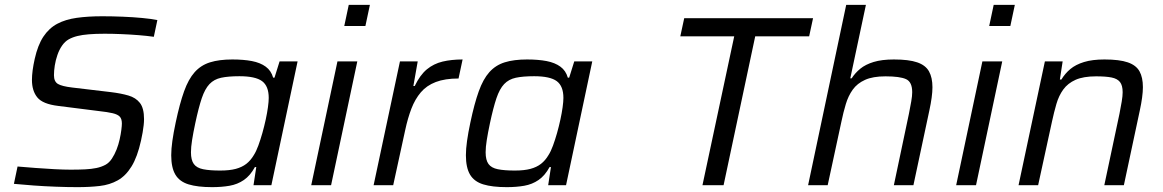

<svg xmlns="http://www.w3.org/2000/svg" viewBox="-20 -763 4790 791"><path d="M299.5 8Q257.4 8 210.5 6.2Q163.6 4.5 118.7 1.2Q73.8 -2.1 37.3 -5.6L52.3 -77Q87 -74 127 -71Q167 -68 204.9 -66Q242.8 -64 270.7 -64Q305.2 -64 330.8 -65.3Q356.5 -66.6 377 -70.8Q397.5 -75 414.7 -84.2Q429.8 -92.5 441 -109.5Q452.2 -126.5 460.3 -147.1Q468.4 -167.8 473 -189Q477.7 -210.2 479.9 -227.7Q482.1 -245.2 482.1 -254.2Q482.1 -273 473.5 -282.4Q464.8 -291.7 444.1 -296.6Q423.4 -301.5 386.8 -305.5L219.2 -326.7Q156.2 -334.3 133.9 -361.5Q111.6 -388.7 111.6 -433.8Q111.6 -451.8 114.5 -473.8Q117.5 -495.8 122.9 -520Q135.6 -577 158.7 -612Q181.9 -646.9 215.9 -665Q249.8 -683 296.2 -689.5Q342.5 -696 401.5 -696Q443.2 -696 485.9 -694.2Q528.6 -692.5 566.1 -688.9Q603.6 -685.4 628.3 -680.3L613.7 -611.4Q586.1 -615.4 550.8 -618.2Q515.5 -621 479.2 -622.5Q442.9 -624 410.8 -624Q373.7 -624 346.2 -621.7Q318.8 -619.5 298.9 -614.6Q278.9 -609.7 263.1 -600.9Q247.4 -592 235.6 -574.9Q223.8 -557.8 216.5 -536.3Q209.1 -514.8 205.7 -493.2Q202.3 -471.7 202.3 -453.1Q202.3 -427 218.6 -417.2Q235 -407.5 276.8 -402.5L437.5 -383.4Q478.6 -378.4 509 -369.5Q539.4 -360.7 556.4 -339Q573.4 -317.2 573.4 -272.3Q573.4 -260.9 571.9 -247.2Q570.5 -233.4 567.7 -217.7Q565 -201.9 561 -184Q546 -116.3 521.9 -77.3Q497.8 -38.2 464.9 -19.9Q431.9 -1.5 390.7 3.2Q349.4 8 299.5 8Z M853.9 8Q794.1 8 757 -3.4Q719.8 -14.7 702.6 -43.4Q685.4 -72.2 685.4 -123.5Q685.4 -148.9 690.1 -182.5Q694.8 -216.1 703.8 -258.3Q720.2 -336.1 738.3 -386.5Q756.3 -436.9 782 -465.7Q807.8 -494.5 845.3 -506.2Q882.8 -518 937.3 -518Q983.3 -518 1017.9 -511.4Q1052.5 -504.7 1074.8 -488.3Q1097.1 -472 1105.3 -443.1H1110.9L1131.8 -510H1206L1098 0H1024.4L1035.8 -74.8H1030.2Q1011.1 -39.6 984.8 -21.5Q958.5 -3.4 925.7 2.3Q893 8 853.9 8ZM887 -60.4Q925.8 -60.4 951.4 -67.3Q977 -74.2 994.8 -88Q1012.5 -101.8 1025.6 -123.9Q1035.4 -139.1 1044.2 -163.1Q1053 -187.2 1060.9 -214.9Q1068.7 -242.7 1074.7 -270.3Q1080.7 -297.9 1083.9 -321.4Q1087.1 -345 1087.1 -359.6Q1087.1 -408.3 1059.7 -428.7Q1032.2 -449 966.4 -449Q920.6 -449 891.1 -442.7Q861.6 -436.3 843 -416.6Q824.3 -396.9 811.2 -358.3Q798.2 -319.6 784.4 -255Q776 -215.5 771.4 -186.2Q766.7 -156.8 766.7 -135.6Q766.7 -103.6 778.5 -87.4Q790.2 -71.2 817 -65.8Q843.8 -60.4 887 -60.4Z M1398.3 -655.9 1416.8 -743H1503.9L1485.4 -655.9ZM1262.2 0 1370.2 -510H1452L1344 0Z M1519.2 0 1627.7 -510H1700.9L1683 -408.6H1688.6Q1710.2 -453.8 1738.4 -477.2Q1766.7 -500.5 1803.3 -509.3Q1840 -518 1885.8 -518L1869.1 -439.6Q1813.3 -439.6 1775.3 -425.1Q1737.4 -410.6 1713.7 -382.6Q1690 -354.7 1674.9 -315.5Q1659.9 -276.3 1649.3 -226.9L1599.9 0Z M2067.9 8Q2008.1 8 1971 -3.4Q1933.8 -14.7 1916.6 -43.4Q1899.4 -72.2 1899.4 -123.5Q1899.4 -148.9 1904.1 -182.5Q1908.8 -216.1 1917.8 -258.3Q1934.2 -336.1 1952.3 -386.5Q1970.3 -436.9 1996 -465.7Q2021.8 -494.5 2059.3 -506.2Q2096.8 -518 2151.3 -518Q2197.3 -518 2231.9 -511.4Q2266.5 -504.7 2288.8 -488.3Q2311.1 -472 2319.3 -443.1H2324.9L2345.8 -510H2420L2312 0H2238.4L2249.8 -74.8H2244.2Q2225.1 -39.6 2198.8 -21.5Q2172.5 -3.4 2139.7 2.3Q2107 8 2067.9 8ZM2101 -60.4Q2139.8 -60.4 2165.4 -67.3Q2191 -74.2 2208.8 -88Q2226.5 -101.8 2239.6 -123.9Q2249.4 -139.1 2258.2 -163.1Q2267 -187.2 2274.9 -214.9Q2282.7 -242.7 2288.7 -270.3Q2294.7 -297.9 2297.9 -321.4Q2301.1 -345 2301.1 -359.6Q2301.1 -408.3 2273.7 -428.7Q2246.2 -449 2180.4 -449Q2134.6 -449 2105.1 -442.7Q2075.6 -436.3 2057 -416.6Q2038.3 -396.9 2025.2 -358.3Q2012.2 -319.6 1998.4 -255Q1990 -215.5 1985.4 -186.2Q1980.7 -156.8 1980.7 -135.6Q1980.7 -103.6 1992.5 -87.4Q2004.2 -71.2 2031 -65.8Q2057.8 -60.4 2101 -60.4Z M2874 0 3004.8 -613.2H2782.7L2798.8 -688H3329.6L3313.5 -613.2H3091.3L2961 0Z M3309.2 0 3466.2 -743H3547.4L3483 -440.3H3488.7Q3502.8 -462.3 3524.2 -479.9Q3545.5 -497.4 3579.2 -507.7Q3613 -518 3662.6 -518Q3724.5 -518 3758.8 -506.1Q3793.2 -494.3 3807.3 -468.9Q3821.5 -443.5 3821.5 -403.3Q3821.5 -384.8 3818.2 -360.5Q3814.9 -336.1 3808.9 -308.6L3743.1 0H3662.5L3724.7 -294.9Q3730.1 -322.3 3734.1 -344.9Q3738.1 -367.6 3738.1 -383Q3738.1 -425.4 3712.8 -436.9Q3687.5 -448.5 3628.2 -448.5Q3575.8 -448.5 3543.7 -433.9Q3511.5 -419.4 3493.1 -393.7Q3474.7 -368 3464.6 -334.2Q3454.4 -300.4 3446.4 -261.8L3389.9 0Z M4055.3 -655.9 4073.8 -743H4160.9L4142.4 -655.9ZM3919.2 0 4027.2 -510H4109L4001 0Z M4176.2 0 4284.7 -510H4357.9L4346.4 -435.2H4352.6Q4367.7 -460.2 4389.5 -478.5Q4411.4 -496.8 4445.7 -507.4Q4480 -518 4530.1 -518Q4591.9 -518 4626.3 -506.1Q4660.6 -494.3 4674.6 -469.1Q4688.5 -443.9 4688.5 -403.8Q4688.5 -385.3 4685.2 -360.7Q4681.9 -336.1 4675.9 -308.6L4610.1 0H4529.5L4592.1 -294.9Q4597.6 -322.3 4601.3 -344.9Q4605.1 -367.6 4605.1 -383Q4605.1 -411.1 4594.1 -425.1Q4583 -439.1 4559.2 -443.8Q4535.4 -448.5 4495.7 -448.5Q4443.2 -448.5 4411.1 -434.2Q4379 -419.8 4360.6 -394.4Q4342.1 -369 4332.2 -334.9Q4322.3 -300.8 4313.9 -261.8L4256.9 0Z"/></svg>

Font: Saira Thin
Style: Italic
Weight: 100
Italic angle: -12°
Designer: Hector Gatti with collaboration of the Omnibus-Type team
Foundry: Omnibus-Type
Version: Version 1.101